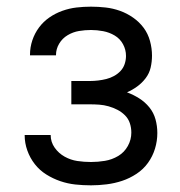

<svg xmlns="http://www.w3.org/2000/svg" viewBox="-20 -548 540 576"><path d="M253 8Q229 8 206 5.5Q183 3 161 -4.5Q139 -12 119 -24.5Q99 -37 84.5 -55.5Q70 -74 62 -96.5Q54 -119 54 -142V-143H132Q132 -122 144 -105Q156 -88 174 -78Q192 -68 212 -65Q232 -62 253 -62Q274 -62 295 -65.5Q316 -69 334.5 -80Q353 -91 363.5 -110Q374 -129 374 -150Q374 -165 369.5 -178.5Q365 -192 355 -202Q345 -212 332.5 -218.5Q320 -225 306 -229Q292 -233 278 -234Q264 -235 250 -235H194V-305H250Q262 -305 274.5 -306.5Q287 -308 299 -311Q311 -314 322 -320Q333 -326 341.5 -335Q350 -344 354 -356Q358 -368 358 -380Q358 -399 349 -415.5Q340 -432 324 -441.5Q308 -451 289.5 -454.5Q271 -458 253 -458Q235 -458 217 -455Q199 -452 183 -442.5Q167 -433 157.5 -417Q148 -401 148 -383V-382H70V-384Q70 -406 77 -427Q84 -448 97 -465.5Q110 -483 128 -495.5Q146 -508 167 -515.5Q188 -523 209.5 -525.5Q231 -528 253 -528Q275 -528 297 -525.5Q319 -523 340 -515.5Q361 -508 379.5 -495Q398 -482 411 -464.5Q424 -447 430 -425Q436 -403 436 -381Q436 -363 432 -345.5Q428 -328 417 -313.5Q406 -299 391.5 -288.5Q377 -278 361 -271Q380 -264 397.5 -253Q415 -242 428 -226Q441 -210 446.5 -190Q452 -170 452 -149Q452 -125 445 -102Q438 -79 424 -59.5Q410 -40 389.5 -26.5Q369 -13 346.5 -5.5Q324 2 300 5Q276 8 253 8Z"/></svg>

Font: Iosevka www.saffi
Style: Regular
Weight: 400
Monospace: yes
Designer: Belleve Invis
Foundry: Belleve Invis
Version: Version 22.0.2; ttfautohint (v1.8.3)